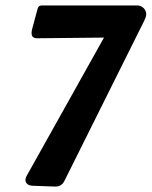

<svg xmlns="http://www.w3.org/2000/svg" viewBox="-20 -684 555 703"><path d="M508.8 -610.8 509.3 -610.4 215.3 -20.5Q204.1 1 178.2 -1L99.1 -3.9Q87.4 -4.4 80.6 -9.8Q67.4 -20.5 77.6 -40L360.8 -546.4L116.7 -543.9Q112.8 -543.9 109.4 -544.4Q89.8 -547.9 98.1 -579.1L115.7 -644.5Q117.7 -653.3 120.1 -657.7Q123.5 -664.1 135.3 -664.1H443.8H483.9Q496.6 -663.6 506.3 -653.8Q522.9 -636.2 509.3 -611.3Z"/></svg>

Font: Allan
Style: Bold
Weight: 500
Italic angle: -14.3°
Version: Version 1.002